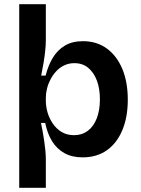

<svg xmlns="http://www.w3.org/2000/svg" viewBox="-20 -730 668 909"><path d="M71 159V-259V-710H197V-541Q197 -517 194 -489Q191 -461 186 -431.5Q181 -402 175 -372H196Q208 -420 230 -456.5Q252 -493 287 -514Q322 -535 373 -535Q438 -535 485.5 -500.5Q533 -466 559 -404Q585 -342 585 -258Q585 -176 559.5 -114.5Q534 -53 486.5 -19Q439 15 371 15Q321 15 285 -5Q249 -25 226.5 -61.5Q204 -98 194 -148H174Q178 -130 182 -107.5Q186 -85 189.5 -61.5Q193 -38 195 -15.5Q197 7 197 28V159ZM331 -90Q368 -90 395.5 -110.5Q423 -131 438 -169.5Q453 -208 453 -260Q453 -311 438.5 -349Q424 -387 397.5 -409Q371 -431 332 -431Q306 -431 284 -420.5Q262 -410 246 -392.5Q230 -375 219 -354Q208 -333 202.5 -310.5Q197 -288 197 -268V-252Q197 -226 205 -198Q213 -170 230 -145Q247 -120 272 -105Q297 -90 331 -90Z"/></svg>

Font: Bricolage Grotesque 96pt ExtraBold SemiBold
Style: Regular
Weight: 600
Version: Version 1.001;gftools[0.9.33.dev8+g029e19f]